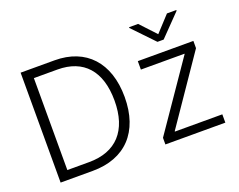

<svg xmlns="http://www.w3.org/2000/svg" viewBox="-118 -979 1486 1195"><g transform="rotate(-20 624.5 -381.5)"><path d="M310 0C526 0 654 -134 654 -365C654 -593 529 -728 322 -728H97V0ZM163 -59V-668H319C491 -668 587 -562 587 -365C587 -167 487 -59 307 -59ZM791 0H1188V-55H874V-58L1175 -498V-546H807V-490H1096V-488L791 -44ZM828 -758 963 -617H1004L1141 -758V-763H1079L984 -660L888 -763H828Z"/></g></svg>

Font: Wafeq Light
Style: Regular
Weight: 300
Designer: Rasmus Andersson & Azza Alameddine
Foundry: Google & TypeTogether
Version: Version 3.000;January 28, 2025;FontCreator 15.0.0.3014 64-bi